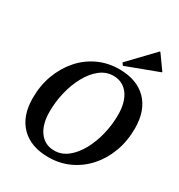

<svg xmlns="http://www.w3.org/2000/svg" viewBox="-217 -1080 1157 1240"><g transform="rotate(30 362.0 -459.5)"><path d="M327 16Q196 16 123 -58Q50 -132 50 -266Q50 -360 80 -440Q110 -520 163 -580Q216 -640 287.5 -673Q359 -706 443 -706Q574 -706 647 -632Q720 -558 720 -424Q720 -330 690.5 -250Q661 -170 607.5 -110Q554 -50 482.5 -17Q411 16 327 16ZM339 -40Q393 -40 437.5 -75Q482 -110 514.5 -169Q547 -228 564.5 -300Q582 -372 582 -446Q582 -541 541.5 -595.5Q501 -650 431 -650Q377 -650 332.5 -615Q288 -580 255.5 -521Q223 -462 205.5 -390Q188 -318 188 -244Q188 -149 228.5 -94.5Q269 -40 339 -40ZM450 -736 437 -754 610 -935H615L690 -830V-826Z"/></g></svg>

Font: Platypi Medium
Style: Italic
Weight: 500
Italic angle: -13°
Designer: David Sargent
Foundry: Bolt Cutter Type
Version: Version 1.200; ttfautohint (v1.8.4.7-5d5b)